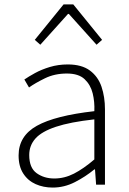

<svg xmlns="http://www.w3.org/2000/svg" viewBox="-20 -834 582 867"><path d="M218 13Q176 13 141 -2.5Q106 -18 85 -50.5Q64 -83 64 -132Q64 -220 146.5 -266Q229 -312 406 -332Q408 -374 398.5 -412.5Q389 -451 362 -476.5Q335 -502 282 -502Q227 -502 183 -480.5Q139 -459 111 -439L90 -475Q109 -488 138 -504Q167 -520 205 -531.5Q243 -543 286 -543Q349 -543 386 -515.5Q423 -488 438.5 -442Q454 -396 454 -340V0H414L409 -69H406Q366 -36 318 -11.5Q270 13 218 13ZM225 -28Q271 -28 314 -50Q357 -72 406 -114V-295Q297 -283 232.5 -261.5Q168 -240 140 -208.5Q112 -177 112 -134Q112 -76 145.5 -52Q179 -28 225 -28ZM137 -654 267 -814H311L441 -654L416 -632L291 -771H287L162 -632Z"/></svg>

Font: Noto Sans JP Thin ExtraLight
Style: Regular
Weight: 250
Version: Version 2.004-H2;hotconv 1.0.118;makeotfexe 2.5.65603